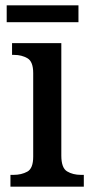

<svg xmlns="http://www.w3.org/2000/svg" viewBox="-20 -697 347 717"><path d="M19 0V-44H31Q60 -44 82 -56Q104 -68 104 -112V-424Q104 -467 82.5 -479.5Q61 -492 33 -492H25V-536H209V-116Q209 -70 230.5 -57Q252 -44 282 -44H293V0ZM5 -614V-677H273V-614Z"/></svg>

Font: Noto Serif Tamil SemiCondensed Medium
Style: Italic
Weight: 500
Width: 4
Italic angle: -12°
Designer: Indian Type Foundry, Tom Grace, and the Monotype Design Team
Foundry: Monotype Imaging Inc.
Version: Version 2.003; ttfautohint (v1.8.4.7-5d5b)